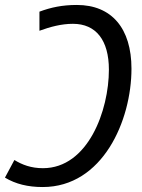

<svg xmlns="http://www.w3.org/2000/svg" viewBox="-37 -744 571 774"><path d="M273 -724C213 -724 168 -714 122 -697V-620C166 -636 211 -648 257 -648C350 -648 402 -582 402 -463C402 -299 318 -66 136 -66C88 -66 52 -80 21 -99L-17 -28C26 -2 76 10 135 10C377 10 493 -258 493 -467C493 -630 413 -724 273 -724Z"/></svg>

Font: Noto Sans SemiCondensed
Style: Italic
Weight: 400
Width: 4
Italic angle: -12°
Designer: Monotype Design Team
Foundry: Monotype Imaging Inc.
Version: Version 2.013